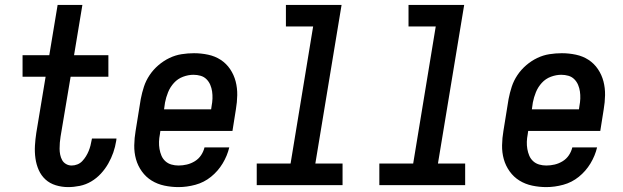

<svg xmlns="http://www.w3.org/2000/svg" viewBox="-20 -755 2540 783"><path d="M258 8Q232 8 207.5 0.5Q183 -7 165.5 -23Q148 -39 138 -61.5Q128 -84 124.5 -109.5Q121 -135 122.5 -161Q124 -187 128 -213L166 -442H72V-530H181L215 -735H316L282 -530H422V-442H268L227 -198Q225 -186 224 -173.5Q223 -161 223 -148.5Q223 -136 225.5 -124Q228 -112 233.5 -102Q239 -92 249.5 -86Q260 -80 272 -80Q284 -80 295.5 -84.5Q307 -89 315.5 -98Q324 -107 330.5 -117.5Q337 -128 341.5 -139Q346 -150 349 -161.5Q352 -173 354 -185Q354 -186 354.5 -187.5Q355 -189 355 -190H455Q455 -188 454.5 -185.5Q454 -183 454 -181Q450 -156 442 -133Q434 -110 421.5 -88Q409 -66 391.5 -47Q374 -28 352 -15Q330 -2 305.5 3Q281 8 258 8Z M708 8Q679 8 650.5 2Q622 -4 598.5 -18.5Q575 -33 558.5 -56Q542 -79 534.5 -106Q527 -133 527.5 -162.5Q528 -192 533 -221L554 -351Q559 -377 567 -401.5Q575 -426 590 -448.5Q605 -471 626 -489Q647 -507 671 -518.5Q695 -530 720.5 -534Q746 -538 771 -538Q800 -538 828.5 -532Q857 -526 880 -511Q903 -496 918.5 -473Q934 -450 941 -423Q948 -396 947.5 -367Q947 -338 942 -309L928 -221H634L632 -207Q629 -192 628.5 -177Q628 -162 630.5 -147.5Q633 -133 638.5 -120Q644 -107 654.5 -97.5Q665 -88 679 -84Q693 -80 708 -80Q725 -80 742 -84Q759 -88 774.5 -97.5Q790 -107 800 -122Q810 -137 814 -154H915Q907 -120 888 -88.5Q869 -57 840.5 -34Q812 -11 777 -1.5Q742 8 708 8ZM649 -309H841L843 -323Q846 -338 846.5 -353Q847 -368 845 -382Q843 -396 837.5 -409Q832 -422 822 -432Q812 -442 798 -446Q784 -450 769 -450Q748 -450 726.5 -442Q705 -434 689.5 -417Q674 -400 665.5 -379Q657 -358 653 -337Z M1027 0V-88H1165L1257 -647H1146V-735H1373L1266 -88H1377V0Z M1527 0V-88H1665L1757 -647H1646V-735H1873L1766 -88H1877V0Z M2208 8Q2179 8 2150.5 2Q2122 -4 2098.5 -18.5Q2075 -33 2058.5 -56Q2042 -79 2034.5 -106Q2027 -133 2027.5 -162.5Q2028 -192 2033 -221L2054 -351Q2059 -377 2067 -401.5Q2075 -426 2090 -448.5Q2105 -471 2126 -489Q2147 -507 2171 -518.5Q2195 -530 2220.5 -534Q2246 -538 2271 -538Q2300 -538 2328.5 -532Q2357 -526 2380 -511Q2403 -496 2418.5 -473Q2434 -450 2441 -423Q2448 -396 2447.5 -367Q2447 -338 2442 -309L2428 -221H2134L2132 -207Q2129 -192 2128.5 -177Q2128 -162 2130.5 -147.5Q2133 -133 2138.5 -120Q2144 -107 2154.5 -97.5Q2165 -88 2179 -84Q2193 -80 2208 -80Q2225 -80 2242 -84Q2259 -88 2274.5 -97.5Q2290 -107 2300 -122Q2310 -137 2314 -154H2415Q2407 -120 2388 -88.5Q2369 -57 2340.5 -34Q2312 -11 2277 -1.5Q2242 8 2208 8ZM2149 -309H2341L2343 -323Q2346 -338 2346.5 -353Q2347 -368 2345 -382Q2343 -396 2337.5 -409Q2332 -422 2322 -432Q2312 -442 2298 -446Q2284 -450 2269 -450Q2248 -450 2226.5 -442Q2205 -434 2189.5 -417Q2174 -400 2165.5 -379Q2157 -358 2153 -337Z"/></svg>

Font: Iosevka Curly Semibold Oblique
Style: Regular
Weight: 600
Italic angle: -9°
Monospace: yes
Designer: Belleve Invis
Foundry: Belleve Invis
Version: Version 11.1.0; ttfautohint (v1.8.3)